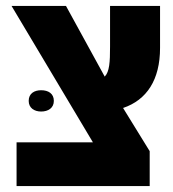

<svg xmlns="http://www.w3.org/2000/svg" viewBox="-20 -629 586 649"><path d="M36 0H486V-118L396 -264C476 -291 521 -359 521 -467V-609H352V-472C352 -418 350 -387 334 -370L203 -609H19L294 -148H36ZM77 -288C77 -264 96 -252 119 -252C143 -252 162 -264 162 -288C162 -313 143 -324 119 -324C96 -324 77 -313 77 -288Z"/></svg>

Font: Noto Sans Hebrew Condensed Black
Style: Regular
Weight: 900
Width: 3
Designer: Monotype Design Team
Foundry: Monotype Imaging Inc.
Version: Version 2.004